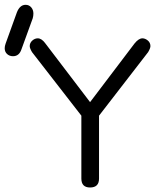

<svg xmlns="http://www.w3.org/2000/svg" viewBox="-63 -791 693 817"><path d="M283.2 -298.8 73.2 -569.3Q63.5 -585.9 63.5 -594.7Q63.5 -608.4 74.2 -618.2Q85 -627.9 97.7 -627.9Q114.3 -627.9 129.9 -606.4L320.3 -356.4L509.8 -606.4Q527.3 -627.9 543 -627.9Q554.7 -627.9 565.9 -618.7Q577.1 -609.4 577.1 -594.7Q577.1 -585.9 567.4 -569.3L358.4 -298.8V-31.2Q358.4 6.8 320.3 6.8Q283.2 6.8 283.2 -31.2ZM45.9 -770.5Q60.5 -770.5 69.8 -759.8Q79.1 -749 79.1 -733.4Q79.1 -722.7 76.2 -712.9L28.3 -581.1Q18.6 -551.8 -7.8 -551.8Q-22.5 -551.8 -32.7 -561Q-43 -570.3 -43 -585.9Q-43 -594.7 -39.1 -605.5L8.8 -738.3Q21.5 -770.5 45.9 -770.5Z"/></svg>

Font: Jura
Style: DemiBold
Weight: 600
Version: Version 2.4